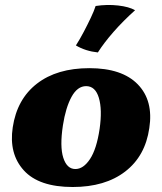

<svg xmlns="http://www.w3.org/2000/svg" viewBox="-20 -740 650 769"><path d="M271 9Q136 9 75.5 -57.5Q15 -124 31 -230Q48 -343 128 -405Q208 -467 338 -467Q469 -467 532 -402Q595 -337 578 -227Q562 -115 481.5 -53Q401 9 271 9ZM282 -63Q314 -63 340.5 -103Q367 -143 379 -224Q390 -301 376 -348Q362 -395 325 -395Q290 -395 266.5 -352Q243 -309 232 -238Q219 -153 233.5 -108Q248 -63 282 -63ZM363 -716Q409 -723 453 -718Q497 -713 521 -699Q473 -656 434.5 -612Q396 -568 372 -530Q323 -535 284 -558Q300 -583 315.5 -612.5Q331 -642 344 -669.5Q357 -697 363 -716Z"/></svg>

Font: Vollkorn Black
Style: Italic
Weight: 900
Italic angle: -11°
Designer: Friedrich Althausen
Foundry: Friedrich Althausen
Version: Version 5.000; ttfautohint (v1.8.3)